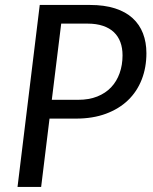

<svg xmlns="http://www.w3.org/2000/svg" viewBox="-20 -736 602 756"><path d="M288 -343Q330.5 -343 363 -356Q395.5 -369 417.5 -392.2Q439.5 -415.5 451 -447.8Q462.5 -480 462.5 -518Q462.5 -547 454 -570Q445.5 -593 428.5 -609.2Q411.5 -625.5 385.5 -634.2Q359.5 -643 325 -643H221L184 -343ZM334 -716.5Q391 -716.5 433 -703Q475 -689.5 502.2 -664.5Q529.5 -639.5 543 -604.5Q556.5 -569.5 556.5 -526.5Q556.5 -470 538 -422.8Q519.5 -375.5 484.2 -341.5Q449 -307.5 397.2 -288.2Q345.5 -269 279 -269H175L142 0H49L136.5 -716.5Z"/></svg>

Font: Lato 2
Style: Italic
Weight: 400
Italic angle: -7°
Designer: Lukasz Dziedzic with Adam Twardoch and Botio Nikoltchev
Foundry: tyPoland Lukasz Dziedzic
Version: Version 2.015; 2015-08-06; http://www.latofonts.com/